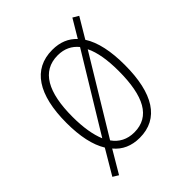

<svg xmlns="http://www.w3.org/2000/svg" viewBox="-184 -682 849 849"><g transform="rotate(-45 241.0 -257.5)"><path d="M428 -265C428 -350 414 -419 383 -467L439 -561L412 -577L362 -493C334 -523 297 -539 248 -539C127 -539 64 -442 64 -266C64 -182 78 -116 107 -69L39 46L65 62L127 -43C156 -8 196 10 247 10C367 10 428 -87 428 -265ZM102 -266C102 -419 148 -505 248 -505C290 -505 321 -489 344 -461L128 -106C111 -146 102 -200 102 -266ZM390 -266C390 -108 346 -24 247 -24C203 -24 169 -42 146 -75L361 -430C381 -390 390 -333 390 -266Z"/></g></svg>

Font: Noto Sans Gujarati Condensed ExtraLight
Style: Regular
Weight: 200
Width: 3
Designer: Jelle Bosma - Monotype Design Team, Universal Thirst
Foundry: Monotype Imaging Inc.
Version: Version 2.106